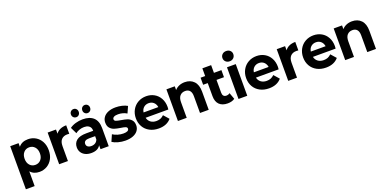

<svg xmlns="http://www.w3.org/2000/svg" viewBox="-7 -2032 6826 3406"><g transform="rotate(-20 3406.5 -329.0)"><path d="M683.3 -298.9Q683.3 -206.7 646.1 -137.2Q608.9 -67.8 544.4 -29.4Q480 8.9 401.1 8.9Q292.2 8.9 230 -63.3V215.6H64.4V-597.8H222.2V-528.9Q283.3 -606.7 401.1 -606.7Q480 -606.7 544.4 -568.3Q608.9 -530 646.1 -460.6Q683.3 -391.1 683.3 -298.9ZM516.7 -298.9Q516.7 -374.4 476.1 -419.4Q435.6 -464.4 372.2 -464.4Q308.9 -464.4 268.3 -419.4Q227.8 -374.4 227.8 -298.9Q227.8 -223.3 268.3 -178.3Q308.9 -133.3 372.2 -133.3Q435.6 -133.3 476.1 -178.3Q516.7 -223.3 516.7 -298.9Z M1124.4 -606.7V-446.7Q1095.6 -448.9 1086.7 -448.9Q1016.7 -448.9 976.7 -407.2Q936.7 -365.6 936.7 -282.2V0H771.1V-597.8H928.9V-518.9Q958.9 -562.2 1008.9 -584.4Q1058.9 -606.7 1124.4 -606.7Z M1268.9 -756.7Q1268.9 -790 1290.6 -811.7Q1312.2 -833.3 1343.3 -833.3Q1374.4 -833.3 1395 -811.7Q1415.6 -790 1415.6 -756.7Q1415.6 -723.3 1395 -701.7Q1374.4 -680 1343.3 -680Q1312.2 -680 1290.6 -701.7Q1268.9 -723.3 1268.9 -756.7ZM1483.3 -756.7Q1483.3 -790 1504.4 -811.7Q1525.6 -833.3 1556.7 -833.3Q1587.8 -833.3 1608.9 -811.7Q1630 -790 1630 -756.7Q1630 -723.3 1608.9 -701.7Q1587.8 -680 1556.7 -680Q1525.6 -680 1504.4 -701.7Q1483.3 -723.3 1483.3 -756.7ZM1706.7 -341.1V0H1552.2V-74.4Q1504.4 8.9 1378.9 8.9Q1313.3 8.9 1265.6 -14.4Q1217.8 -37.8 1192.2 -78.9Q1166.7 -120 1166.7 -172.2Q1166.7 -255.6 1226.7 -303.3Q1286.7 -351.1 1411.1 -351.1H1541.1Q1541.1 -381.1 1534.4 -398.9Q1522.2 -432.2 1491.1 -450.6Q1460 -468.9 1411.1 -468.9Q1365.6 -468.9 1321.7 -453.9Q1277.8 -438.9 1246.7 -413.3L1187.8 -534.4Q1233.3 -568.9 1298.9 -587.8Q1364.4 -606.7 1433.3 -606.7Q1565.6 -606.7 1636.1 -540.6Q1706.7 -474.4 1706.7 -341.1ZM1541.1 -188.9V-250H1428.9Q1327.8 -250 1327.8 -180Q1327.8 -146.7 1352.2 -127.2Q1376.7 -107.8 1420 -107.8Q1463.3 -107.8 1495.6 -128.3Q1527.8 -148.9 1541.1 -188.9Z M1777.8 -55.6 1832.2 -180Q1871.1 -153.3 1924.4 -137.8Q1977.8 -122.2 2030 -122.2Q2134.4 -122.2 2134.4 -176.7Q2134.4 -202.2 2106.1 -213.3Q2077.8 -224.4 2018.9 -232.2Q1948.9 -243.3 1903.3 -257.8Q1857.8 -272.2 1824.4 -308.9Q1791.1 -345.6 1791.1 -413.3Q1791.1 -470 1822.8 -513.9Q1854.4 -557.8 1913.9 -582.2Q1973.3 -606.7 2054.4 -606.7Q2114.4 -606.7 2173.9 -592.8Q2233.3 -578.9 2273.3 -554.4L2217.8 -431.1Q2143.3 -475.6 2054.4 -475.6Q2001.1 -475.6 1975 -460Q1948.9 -444.4 1948.9 -420Q1948.9 -392.2 1977.8 -381.1Q2006.7 -370 2067.8 -360Q2137.8 -348.9 2182.2 -334.4Q2226.7 -320 2259.4 -283.3Q2292.2 -246.7 2292.2 -181.1Q2292.2 -125.6 2260 -82.2Q2227.8 -38.9 2167.2 -15Q2106.7 8.9 2023.3 8.9Q1953.3 8.9 1886.1 -9.4Q1818.9 -27.8 1777.8 -55.6Z M2923.3 -250H2494.4Q2506.7 -194.4 2549.4 -162.2Q2592.2 -130 2656.7 -130Q2701.1 -130 2735 -143.9Q2768.9 -157.8 2798.9 -187.8L2886.7 -87.8Q2805.6 8.9 2652.2 8.9Q2555.6 8.9 2481.7 -30.6Q2407.8 -70 2367.8 -140Q2327.8 -210 2327.8 -298.9Q2327.8 -386.7 2367.2 -457.2Q2406.7 -527.8 2476.1 -567.2Q2545.6 -606.7 2631.1 -606.7Q2714.4 -606.7 2781.7 -568.9Q2848.9 -531.1 2887.8 -460.6Q2926.7 -390 2926.7 -296.7Q2926.7 -293.3 2923.3 -250ZM2492.2 -351.1H2771.1Q2762.2 -407.8 2725 -441.7Q2687.8 -475.6 2632.2 -475.6Q2576.7 -475.6 2538.3 -442.2Q2500 -408.9 2492.2 -351.1Z M3594.4 -342.2V0H3430V-315.6Q3430 -386.7 3400 -421.7Q3370 -456.7 3314.4 -456.7Q3252.2 -456.7 3215.6 -416.1Q3178.9 -375.6 3178.9 -295.6V0H3013.3V-597.8H3171.1V-527.8Q3204.4 -565.6 3252.8 -586.1Q3301.1 -606.7 3358.9 -606.7Q3465.6 -606.7 3530 -540Q3594.4 -473.3 3594.4 -342.2Z M3952.2 8.9Q3851.1 8.9 3795.6 -45.6Q3740 -100 3740 -205.6V-451.1H3653.3V-584.4H3740V-730H3905.6V-584.4H4046.7V-451.1H3905.6V-207.8Q3905.6 -170 3923.9 -149.4Q3942.2 -128.9 3975.6 -128.9Q4014.4 -128.9 4042.2 -151.1L4086.7 -28.9Q4062.2 -10 4027.2 -0.6Q3992.2 8.9 3952.2 8.9Z M4136.7 -777.8Q4136.7 -818.9 4165.6 -846.7Q4194.4 -874.4 4240 -874.4Q4285.6 -874.4 4313.9 -847.8Q4342.2 -821.1 4342.2 -781.1Q4342.2 -737.8 4313.9 -709.4Q4285.6 -681.1 4240 -681.1Q4194.4 -681.1 4165.6 -708.9Q4136.7 -736.7 4136.7 -777.8ZM4322.2 -597.8V0H4156.7V-597.8Z M5005.6 -250H4576.7Q4588.9 -194.4 4631.7 -162.2Q4674.4 -130 4738.9 -130Q4783.3 -130 4817.2 -143.9Q4851.1 -157.8 4881.1 -187.8L4968.9 -87.8Q4887.8 8.9 4734.4 8.9Q4637.8 8.9 4563.9 -30.6Q4490 -70 4450 -140Q4410 -210 4410 -298.9Q4410 -386.7 4449.4 -457.2Q4488.9 -527.8 4558.3 -567.2Q4627.8 -606.7 4713.3 -606.7Q4796.7 -606.7 4863.9 -568.9Q4931.1 -531.1 4970 -460.6Q5008.9 -390 5008.9 -296.7Q5008.9 -293.3 5005.6 -250ZM4574.4 -351.1H4853.3Q4844.4 -407.8 4807.2 -441.7Q4770 -475.6 4714.4 -475.6Q4658.9 -475.6 4620.6 -442.2Q4582.2 -408.9 4574.4 -351.1Z M5448.9 -606.7V-446.7Q5420 -448.9 5411.1 -448.9Q5341.1 -448.9 5301.1 -407.2Q5261.1 -365.6 5261.1 -282.2V0H5095.6V-597.8H5253.3V-518.9Q5283.3 -562.2 5333.3 -584.4Q5383.3 -606.7 5448.9 -606.7Z M6081.1 -250H5652.2Q5664.4 -194.4 5707.2 -162.2Q5750 -130 5814.4 -130Q5858.9 -130 5892.8 -143.9Q5926.7 -157.8 5956.7 -187.8L6044.4 -87.8Q5963.3 8.9 5810 8.9Q5713.3 8.9 5639.4 -30.6Q5565.6 -70 5525.6 -140Q5485.6 -210 5485.6 -298.9Q5485.6 -386.7 5525 -457.2Q5564.4 -527.8 5633.9 -567.2Q5703.3 -606.7 5788.9 -606.7Q5872.2 -606.7 5939.4 -568.9Q6006.7 -531.1 6045.6 -460.6Q6084.4 -390 6084.4 -296.7Q6084.4 -293.3 6081.1 -250ZM5650 -351.1H5928.9Q5920 -407.8 5882.8 -441.7Q5845.6 -475.6 5790 -475.6Q5734.4 -475.6 5696.1 -442.2Q5657.8 -408.9 5650 -351.1Z M6752.2 -342.2V0H6587.8V-315.6Q6587.8 -386.7 6557.8 -421.7Q6527.8 -456.7 6472.2 -456.7Q6410 -456.7 6373.3 -416.1Q6336.7 -375.6 6336.7 -295.6V0H6171.1V-597.8H6328.9V-527.8Q6362.2 -565.6 6410.6 -586.1Q6458.9 -606.7 6516.7 -606.7Q6623.3 -606.7 6687.8 -540Q6752.2 -473.3 6752.2 -342.2Z"/></g></svg>

Font: Paperlogy 8 ExtraBold
Style: Regular
Weight: 800
Designer: redesigned by Lee Juim, glyphs from Gmarket Sans & Montserrat
Foundry: PT&
Version: Version 1.001